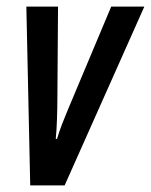

<svg xmlns="http://www.w3.org/2000/svg" viewBox="-20 -560 456 580"><path d="M71.3 0 59.6 -540H155.3L153.3 -259.8Q153.3 -235.4 152.1 -199.5Q150.9 -163.6 148.4 -140.6H152.3Q159.2 -163.6 167.5 -185.1Q175.8 -206.5 184.6 -227.5L315.9 -540H416L175.3 0Z"/></svg>

Font: Open Sans Condensed SemiBold
Style: Italic
Weight: 600
Width: 3
Italic angle: -12°
Designer: Monotype Design Team
Foundry: Monotype Imaging Inc.
Version: Version 3.000; ttfautohint (v1.8.4)